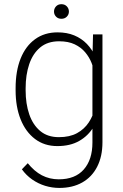

<svg xmlns="http://www.w3.org/2000/svg" viewBox="-20 -694 593 925"><path d="M266.1 211.4Q231 211.4 197.5 201.2Q164.1 190.9 135 170.7Q106 150.4 85.4 121.6L113.8 92.3Q145 131.3 181.9 150.6Q218.8 169.9 263.2 169.9Q341.8 169.9 383.5 122.6Q425.3 75.2 425.3 -7.3V-412.1L428.2 -528.3H473.6V-8.8Q473.6 59.6 448.2 109.1Q422.9 158.7 376.2 185.1Q329.6 211.4 266.1 211.4ZM256.3 9.8Q193.8 9.8 148.7 -24.4Q103.5 -58.6 79.3 -119.1Q55.2 -179.7 55.2 -258.8V-269Q55.2 -351.6 79.3 -411.9Q103.5 -472.2 148.9 -505.1Q194.3 -538.1 257.3 -538.1Q302.7 -538.1 337.9 -523.4Q373 -508.8 398.7 -482.2Q424.3 -455.6 440.4 -418.9Q456.5 -382.3 464.4 -338.4V-178.7Q456.5 -125.5 430.9 -82.8Q405.3 -40 361.8 -15.1Q318.4 9.8 256.3 9.8ZM263.7 -33.2Q315.9 -33.2 351.1 -52.5Q386.2 -71.8 407.5 -104Q428.7 -136.2 438 -174.8V-338.4Q432.1 -363.3 421.1 -390.9Q410.2 -418.5 390.4 -442.1Q370.6 -465.8 339.8 -480.5Q309.1 -495.1 264.6 -495.1Q209.5 -495.1 173.8 -465.6Q138.2 -436 120.8 -384.8Q103.5 -333.5 103.5 -269V-258.8Q103.5 -194.3 120.8 -143.6Q138.2 -92.8 173.6 -63Q209 -33.2 263.7 -33.2ZM275.9 -603.5Q259.8 -603.5 250 -613.8Q240.2 -624 240.2 -638.2Q240.2 -652.8 250 -663.3Q259.8 -673.8 275.9 -673.8Q292 -673.8 302 -663.3Q312 -652.8 312 -638.2Q312 -624 302 -613.8Q292 -603.5 275.9 -603.5Z"/></svg>

Font: Heebo ExtraLight
Style: Regular
Weight: 250
Designer: Oded Ezer
Foundry: Ezer Type House
Version: Version 3.100